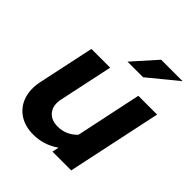

<svg xmlns="http://www.w3.org/2000/svg" viewBox="-207 -866 1001 1001"><g transform="rotate(45 293.5 -366.0)"><path d="M205.2 8.2Q143.1 8.2 100.6 -20.4Q58.1 -49.1 41.2 -98.3Q24.3 -147.6 37.1 -210.7L103.4 -522.4H241.7L178.2 -224Q167.8 -173.3 191.9 -142.4Q216.1 -111.4 264.8 -111.4Q327.9 -111.4 372.2 -158.3L449.1 -522.4H587.5L476.7 0H338.3L346.3 -37Q281.6 8.2 205.2 8.2ZM283.3 -608.4 400.3 -739.6H558.6L398.3 -608.4Z"/></g></svg>

Font: Red Hat Display VF
Style: Italic
Weight: 300
Italic angle: -12°
Designer: Pentagram, MCKL
Foundry: Pentagram, MCKL
Version: Version 1.010